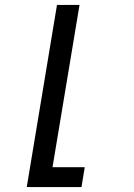

<svg xmlns="http://www.w3.org/2000/svg" viewBox="-20 -540 540 775"><path d="M88 215 210 -520H301L192 135H322L309 215Z"/></svg>

Font: Iosevka Term Curly Md Obl
Style: Regular
Weight: 500
Italic angle: -9°
Designer: Belleve Invis
Foundry: Belleve Invis
Version: Version 32.3.0